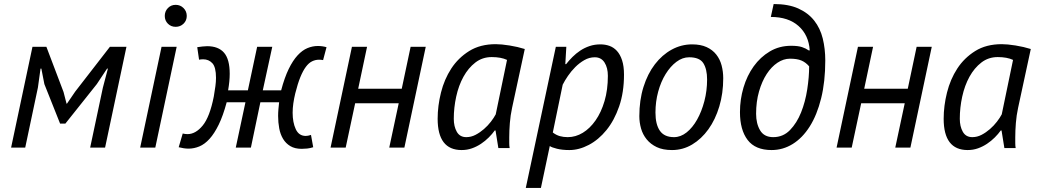

<svg xmlns="http://www.w3.org/2000/svg" viewBox="-20 -732 5141 952"><path d="M490 -297 515 -392H511L460 -315L304 -119H278L200 -315L185 -392H181L168 -298L105 0H35L141 -500H210L295 -276L310 -218H312L353 -278L525 -500H607L501 0H427Z M781 -500H856L750 0H675ZM797 -653Q797 -676 812.5 -692Q828 -708 851 -708Q874 -708 890 -692Q906 -676 906 -653Q906 -630 890 -614.5Q874 -599 851 -599Q828 -599 812.5 -614.5Q797 -630 797 -653Z M1104 -225Q1086 -158 1064.5 -114Q1043 -70 1019 -43.5Q995 -17 968.5 -6Q942 5 915 5Q903 5 890.5 3Q878 1 866 -2L886 -70Q898 -67 910 -67Q950 -67 985 -109.5Q1020 -152 1040 -253Q1045 -282 1048 -304.5Q1051 -327 1051 -346Q1051 -399 1033 -418.5Q1015 -438 987 -438Q982 -438 977 -437.5Q972 -437 967 -436L958 -498Q972 -500 984 -501.5Q996 -503 1007 -503Q1063 -503 1091 -470.5Q1119 -438 1119 -366Q1119 -348 1117 -327.5Q1115 -307 1111 -284H1209L1255 -500H1330L1283 -284H1374Q1391 -348 1411.5 -390Q1432 -432 1455.5 -457.5Q1479 -483 1504.5 -493.5Q1530 -504 1556 -504Q1578 -504 1599 -498L1582 -434Q1577 -435 1572 -435.5Q1567 -436 1562 -436Q1544 -436 1527.5 -428Q1511 -420 1496.5 -400.5Q1482 -381 1469 -349Q1456 -317 1444 -269Q1438 -244 1434.5 -220Q1431 -196 1431 -173Q1431 -125 1446.5 -91.5Q1462 -58 1496 -58Q1507 -58 1522 -63L1533 -2Q1517 3 1503 4.5Q1489 6 1476 6Q1442 6 1419.5 -7.5Q1397 -21 1383.5 -43.5Q1370 -66 1364.5 -95.5Q1359 -125 1359 -157Q1359 -174 1360.5 -191Q1362 -208 1364 -225H1271L1224 0H1149L1197 -225Z M1957 -220H1741L1694 0H1619L1725 -500H1800L1756 -292H1972L2016 -500H2091L1985 0H1910Z M2519 -197Q2511 -160 2508 -122Q2505 -84 2505 -51Q2505 -36 2505 -22.5Q2505 -9 2507 2H2451L2437 -85H2433Q2421 -68 2403.5 -50.5Q2386 -33 2365 -19Q2344 -5 2320 3.5Q2296 12 2269 12Q2150 12 2150 -143Q2150 -207 2166.5 -273Q2183 -339 2217.5 -392Q2252 -445 2306.5 -479Q2361 -513 2438 -513Q2466 -513 2506.5 -506.5Q2547 -500 2582 -489ZM2292 -52Q2316 -52 2338 -63.5Q2360 -75 2379.5 -92Q2399 -109 2414 -128.5Q2429 -148 2438 -165L2494 -435Q2464 -449 2418 -449Q2372 -449 2337 -422Q2302 -395 2278 -351.5Q2254 -308 2242 -253Q2230 -198 2230 -143Q2230 -105 2245 -78.5Q2260 -52 2292 -52Z M2736 -500H2788L2783 -414H2787Q2801 -432 2818.5 -449.5Q2836 -467 2857 -481Q2878 -495 2903 -503.5Q2928 -512 2957 -512Q2981 -512 3002 -504.5Q3023 -497 3039 -479.5Q3055 -462 3064.5 -433Q3074 -404 3074 -362Q3074 -274 3050 -204.5Q3026 -135 2987 -87Q2948 -39 2899.5 -13.5Q2851 12 2803 12Q2768 12 2741.5 5.5Q2715 -1 2706 -8L2662 200H2587ZM2929 -448Q2902 -448 2877.5 -434Q2853 -420 2832.5 -399.5Q2812 -379 2796 -355.5Q2780 -332 2770 -312L2721 -75Q2738 -62 2756 -57Q2774 -52 2795 -52Q2834 -52 2869.5 -73.5Q2905 -95 2933 -135Q2961 -175 2977.5 -231Q2994 -287 2994 -356Q2994 -396 2977.5 -422Q2961 -448 2929 -448Z M3150 -156Q3150 -235 3170.5 -300.5Q3191 -366 3227 -413Q3263 -460 3310.5 -486Q3358 -512 3412 -512Q3454 -512 3483.5 -498.5Q3513 -485 3531.5 -461.5Q3550 -438 3558 -407.5Q3566 -377 3566 -344Q3566 -269 3546.5 -204Q3527 -139 3492.5 -91Q3458 -43 3412 -15.5Q3366 12 3312 12Q3267 12 3236.5 -2.5Q3206 -17 3186.5 -41Q3167 -65 3158.5 -95Q3150 -125 3150 -156ZM3230 -174Q3230 -115 3252 -83.5Q3274 -52 3322 -52Q3355 -52 3384.5 -75.5Q3414 -99 3436.5 -139Q3459 -179 3472.5 -230.5Q3486 -282 3486 -338Q3486 -389 3467.5 -418.5Q3449 -448 3397 -448Q3364 -448 3334 -425.5Q3304 -403 3280.5 -365Q3257 -327 3243.5 -277.5Q3230 -228 3230 -174Z M3903 -505Q3937 -505 3956.5 -498.5Q3976 -492 3990 -482H3995Q3990 -558 3939.5 -603Q3889 -648 3802 -648L3816 -712Q3889 -712 3938 -690Q3987 -668 4017 -630Q4047 -592 4059.5 -541Q4072 -490 4072 -432Q4072 -327 4051.5 -244.5Q4031 -162 3995 -105Q3959 -48 3910.5 -18Q3862 12 3806 12Q3725 12 3687 -38Q3649 -88 3649 -176Q3649 -239 3666.5 -298Q3684 -357 3717 -403Q3750 -449 3797 -477Q3844 -505 3903 -505ZM3897 -441Q3865 -441 3835 -421Q3805 -401 3781.5 -365Q3758 -329 3743.5 -278.5Q3729 -228 3729 -168Q3729 -119 3749 -85.5Q3769 -52 3814 -52Q3863 -52 3897 -87Q3931 -122 3952 -174.5Q3973 -227 3982.5 -288.5Q3992 -350 3992 -403Q3975 -423 3953.5 -432Q3932 -441 3897 -441Z M4466 -220H4250L4203 0H4128L4234 -500H4309L4265 -292H4481L4525 -500H4600L4494 0H4419Z M5028 -197Q5020 -160 5017 -122Q5014 -84 5014 -51Q5014 -36 5014 -22.5Q5014 -9 5016 2H4960L4946 -85H4942Q4930 -68 4912.5 -50.5Q4895 -33 4874 -19Q4853 -5 4829 3.5Q4805 12 4778 12Q4659 12 4659 -143Q4659 -207 4675.5 -273Q4692 -339 4726.5 -392Q4761 -445 4815.5 -479Q4870 -513 4947 -513Q4975 -513 5015.5 -506.5Q5056 -500 5091 -489ZM4801 -52Q4825 -52 4847 -63.5Q4869 -75 4888.5 -92Q4908 -109 4923 -128.5Q4938 -148 4947 -165L5003 -435Q4973 -449 4927 -449Q4881 -449 4846 -422Q4811 -395 4787 -351.5Q4763 -308 4751 -253Q4739 -198 4739 -143Q4739 -105 4754 -78.5Q4769 -52 4801 -52Z"/></svg>

Font: PT Sans
Style: Italic
Weight: 400
Italic angle: -12°
Designer: A.Korolkova, O.Umpeleva, V.Yefimov
Foundry: ParaType Ltd
Version: Version 2.003W OFL